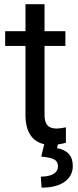

<svg xmlns="http://www.w3.org/2000/svg" viewBox="-20 -676 367 909"><path d="M190.9 -656.2V-528.3H289.6V-458.5H190.9V-130.9Q190.9 -99.1 204.1 -83.3Q217.3 -67.4 249 -67.4Q264.6 -67.4 292 -73.2V0Q256.3 9.8 222.7 9.8Q162.1 9.8 131.3 -26.9Q100.6 -63.5 100.6 -130.9V-458.5H4.4V-528.3H100.6V-656.2ZM255.9 0 250 25.4Q324.7 38.6 324.7 109.9Q324.7 157.2 285.6 184.8Q246.6 212.4 176.8 212.4L173.3 160.2Q211.9 160.2 233.2 147.5Q254.4 134.8 254.4 111.8Q254.4 90.3 238.8 80.1Q223.1 69.8 175.3 65.4L190.9 0Z"/></svg>

Font: Noboto
Style: Regular
Weight: 400
Designer: Google
Version: Version 2.001101; 2014